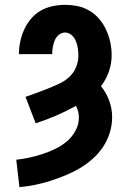

<svg xmlns="http://www.w3.org/2000/svg" viewBox="-20 -558 540 791"><path d="M60 213 47 100Q75 97 102.5 91Q130 85 157 76Q184 67 209.5 54.5Q235 42 256 24Q277 6 291 -19.5Q305 -45 305 -73Q305 -86 302 -98.5Q299 -111 293 -122Q254 -100 212 -82Q170 -64 127 -50L85 -159Q108 -167 131.5 -175.5Q155 -184 178.5 -193.5Q202 -203 224.5 -213.5Q247 -224 265.5 -241Q284 -258 293.5 -281.5Q303 -305 303 -330Q303 -345 300.5 -360Q298 -375 292.5 -389Q287 -403 275 -413.5Q263 -424 248 -424Q234 -424 222.5 -414.5Q211 -405 205.5 -391.5Q200 -378 197.5 -364Q195 -350 195 -335H58Q58 -361 63.5 -387Q69 -413 80 -437Q91 -461 108 -481Q125 -501 147.5 -514Q170 -527 196 -532.5Q222 -538 248 -538Q275 -538 301 -532.5Q327 -527 350 -513Q373 -499 390 -478.5Q407 -458 418 -433.5Q429 -409 434.5 -383Q440 -357 440 -330Q440 -296 428.5 -263Q417 -230 396 -203Q418 -176 430 -143Q442 -110 442 -75Q442 -42 432 -10.5Q422 21 404 48Q386 75 361 97Q336 119 308 135.5Q280 152 249.5 164.5Q219 177 188 187Q157 197 125 203.5Q93 210 60 213Z"/></svg>

Font: Iosevka Slab Heavy
Style: Regular
Weight: 900
Monospace: yes
Designer: Belleve Invis
Foundry: Belleve Invis
Version: Version 11.1.0; ttfautohint (v1.8.3)